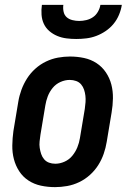

<svg xmlns="http://www.w3.org/2000/svg" viewBox="-20 -760 540 788"><path d="M206 8Q176 8 148 2Q120 -4 97 -19Q74 -34 59 -57Q44 -80 37 -107Q30 -134 30.5 -163.5Q31 -193 35 -222L55 -342Q59 -367 68 -391.5Q77 -416 91 -438Q105 -460 125 -478Q145 -496 169 -507.5Q193 -519 218 -523.5Q243 -528 267 -528Q297 -528 325 -522Q353 -516 376 -501Q399 -486 414.5 -463Q430 -440 437 -413Q444 -386 443.5 -356.5Q443 -327 438 -298L418 -178Q414 -153 405.5 -128.5Q397 -104 383 -82Q369 -60 349 -42Q329 -24 305 -12.5Q281 -1 255.5 3.5Q230 8 206 8ZM207 -88Q226 -88 245 -96.5Q264 -105 277 -121Q290 -137 297.5 -155.5Q305 -174 308 -193L328 -313Q330 -327 331 -340.5Q332 -354 330.5 -367Q329 -380 325 -392Q321 -404 313 -413.5Q305 -423 292.5 -427.5Q280 -432 266 -432Q247 -432 228 -423.5Q209 -415 196 -399Q183 -383 176 -364.5Q169 -346 166 -327L146 -207Q144 -193 142.5 -179.5Q141 -166 143 -153Q145 -140 149 -128Q153 -116 161 -106.5Q169 -97 181 -92.5Q193 -88 207 -88ZM293 -600Q273 -600 253 -602.5Q233 -605 215 -612.5Q197 -620 182.5 -632.5Q168 -645 160 -662Q152 -679 150.5 -699.5Q149 -720 152 -740H240Q238 -726 241 -712Q244 -698 253.5 -689.5Q263 -681 277 -677.5Q291 -674 305 -674Q319 -674 334 -677.5Q349 -681 361.5 -689.5Q374 -698 382 -712Q390 -726 392 -740H480Q477 -720 468.5 -699.5Q460 -679 446 -662Q432 -645 413.5 -632.5Q395 -620 375 -612.5Q355 -605 334 -602.5Q313 -600 293 -600Z"/></svg>

Font: Iosevka Curly Slab
Style: Bold Italic
Weight: 700
Italic angle: -9°
Monospace: yes
Designer: Belleve Invis
Foundry: Belleve Invis
Version: Version 22.1.2; ttfautohint (v1.8.4)